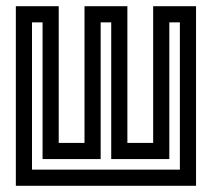

<svg xmlns="http://www.w3.org/2000/svg" viewBox="-20 -598 681 618"><path d="M252 -138V-578H390V-138H473V-578H611V0H31V-578H169V-138ZM338 -526H304V-86H117V-526H83V-52H559V-526H525V-86H338Z"/></svg>

Font: Aurach Bi
Style: Regular
Weight: 400
Designer: Peter Wiegel
Foundry: Peter Wiegel
Version: Version 1.002